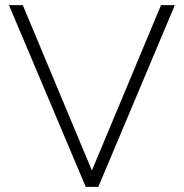

<svg xmlns="http://www.w3.org/2000/svg" viewBox="-20 -730 719 750"><path d="M69 -710 339 -64 609 -710H663L364 0H315L15 -710Z"/></svg>

Font: Raleway Thin Light
Style: Regular
Weight: 300
Version: Version 4.026